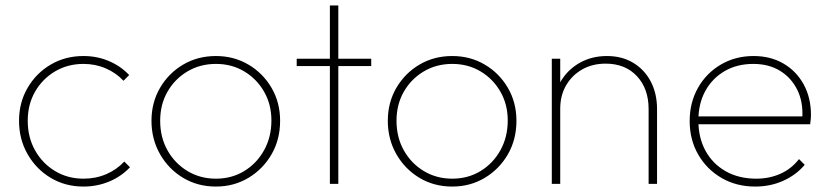

<svg xmlns="http://www.w3.org/2000/svg" viewBox="-20 -676 3048 706"><path d="M287 10Q220 10 166.5 -22Q113 -54 81.5 -109Q50 -164 50 -232Q50 -299 81.5 -353Q113 -407 166.5 -438.5Q220 -470 287 -470Q337 -470 380.5 -451.5Q424 -433 455 -400L434 -379Q407 -408 369 -424.5Q331 -441 287 -441Q229 -441 182.5 -413.5Q136 -386 109 -339Q82 -292 82 -232Q82 -171 109 -123Q136 -75 182.5 -47Q229 -19 287 -19Q332 -19 370.5 -35.5Q409 -52 437 -82L458 -61Q426 -27 381.5 -8.5Q337 10 287 10Z M774 10Q707 10 653.5 -22Q600 -54 568.5 -109Q537 -164 537 -232Q537 -299 568.5 -353Q600 -407 653.5 -438.5Q707 -470 774 -470Q840 -470 893.5 -438.5Q947 -407 978.5 -353Q1010 -299 1010 -232Q1010 -163 978.5 -108.5Q947 -54 893.5 -22Q840 10 774 10ZM774 -19Q832 -19 878 -47Q924 -75 951 -123.5Q978 -172 978 -233Q978 -292 951 -339Q924 -386 878 -413.5Q832 -441 774 -441Q716 -441 669.5 -413.5Q623 -386 596 -339Q569 -292 569 -232Q569 -171 596 -123Q623 -75 669.5 -47Q716 -19 774 -19Z M1193 0V-656H1224V0ZM1071 -433V-460H1345V-433Z M1643 10Q1576 10 1522.5 -22Q1469 -54 1437.5 -109Q1406 -164 1406 -232Q1406 -299 1437.5 -353Q1469 -407 1522.5 -438.5Q1576 -470 1643 -470Q1709 -470 1762.5 -438.5Q1816 -407 1847.5 -353Q1879 -299 1879 -232Q1879 -163 1847.5 -108.5Q1816 -54 1762.5 -22Q1709 10 1643 10ZM1643 -19Q1701 -19 1747 -47Q1793 -75 1820 -123.5Q1847 -172 1847 -233Q1847 -292 1820 -339Q1793 -386 1747 -413.5Q1701 -441 1643 -441Q1585 -441 1538.5 -413.5Q1492 -386 1465 -339Q1438 -292 1438 -232Q1438 -171 1465 -123Q1492 -75 1538.5 -47Q1585 -19 1643 -19Z M2365 0V-275Q2365 -350 2322 -396Q2279 -442 2207 -442Q2158 -442 2120.5 -420.5Q2083 -399 2061.5 -362Q2040 -325 2040 -276L2019 -288Q2019 -340 2044.5 -381Q2070 -422 2113.5 -446Q2157 -470 2212 -470Q2267 -470 2308.5 -445Q2350 -420 2373 -376Q2396 -332 2396 -275V0ZM2009 0V-460H2040V0Z M2757 10Q2688 10 2633.5 -21.5Q2579 -53 2547.5 -107.5Q2516 -162 2516 -231Q2516 -299 2546.5 -353Q2577 -407 2630.5 -438.5Q2684 -470 2751 -470Q2813 -470 2860.5 -442.5Q2908 -415 2935 -366Q2962 -317 2962 -253Q2962 -249 2961.5 -240.5Q2961 -232 2959 -219H2538V-248H2939L2930 -241Q2934 -300 2912 -345Q2890 -390 2848.5 -415.5Q2807 -441 2750 -441Q2690 -441 2644.5 -414.5Q2599 -388 2573.5 -341.5Q2548 -295 2548 -233Q2548 -169 2574.5 -121Q2601 -73 2649 -46Q2697 -19 2761 -19Q2809 -19 2849.5 -37Q2890 -55 2918 -91L2939 -70Q2908 -33 2860.5 -11.5Q2813 10 2757 10Z"/></svg>

Font: Marine Company Thin
Style: Regular
Weight: 100
Designer: Rodrigo Fuenzalida
Foundry: fragTYPE
Version: Version 1.000